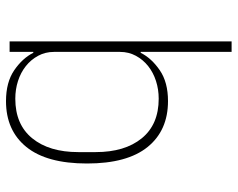

<svg xmlns="http://www.w3.org/2000/svg" viewBox="-96 -684 792 640"><g transform="rotate(90 300.0 -364.0)"><path d="M118 -740H153V-437H156Q174 -473 214 -500.5Q254 -528 317 -528Q415 -528 470 -460Q525 -392 525 -258Q525 -124 470 -56Q415 12 317 12Q254 12 214 -15.5Q174 -43 156 -79H153V0H118ZM309 -19Q395 -19 441 -75.5Q487 -132 487 -229V-287Q487 -384 441 -440.5Q395 -497 309 -497Q278 -497 250 -488Q222 -479 200.5 -462Q179 -445 166 -421Q153 -397 153 -368V-148Q153 -119 166 -95Q179 -71 200.5 -54Q222 -37 250 -28Q278 -19 309 -19Z"/></g></svg>

Font: IBM Plex Mono ExtLt
Style: Regular
Weight: 200
Monospace: yes
Designer: Mike Abbink, Paul van der Laan, Pieter van Rosmalen
Foundry: Bold Monday
Version: Version 2.3